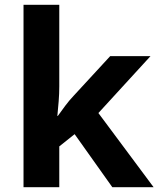

<svg xmlns="http://www.w3.org/2000/svg" viewBox="-20 -780 660 800"><path d="M227 -760V-420Q227 -389 224.5 -358.5Q222 -328 219 -297H221Q236 -318 252 -339.5Q268 -361 286 -380L439 -546H607L390 -309L620 0H448L291 -221L227 -170V0H78V-760Z"/></svg>

Font: Noto IKEA Arabic
Style: Bold
Weight: 700
Designer: Monotype Design Team
Foundry: Monotype Imaging Inc.
Version: Version 1.200